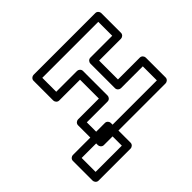

<svg xmlns="http://www.w3.org/2000/svg" viewBox="-176 -756 1159 1159"><g transform="rotate(45 403.5 -177.0)"><path d="M597 -25H477V-203C477 -218 463 -228 452 -228H241C226 -228 216 -214 216 -203V-25H97V-503H216V-316C216 -301 230 -291 241 -291H452C467 -291 477 -305 477 -316V-503H597ZM622 25C633 25 647 15 647 0V-528C647 -539 637 -553 622 -553H452C441 -553 427 -543 427 -528V-341H266V-528C266 -539 256 -553 241 -553H72C61 -553 47 -543 47 -528V0C47 11 57 25 72 25H241C252 25 266 15 266 0V-178H427V0C427 11 437 25 452 25ZM726 149H607V-75H726ZM751 199C762 199 776 189 776 174V-100C776 -111 766 -125 751 -125H582C571 -125 557 -115 557 -100V174C557 185 567 199 582 199Z"/></g></svg>

Font: Asimov
Style: XWidOu
Weight: 500
Designer: Google
Version: Version 2.000980; 2014